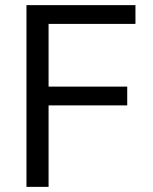

<svg xmlns="http://www.w3.org/2000/svg" viewBox="-20 -727 595 747"><path d="M83 -707H507V-634H169V-390H475V-317H169V0H83Z"/></svg>

Font: Asta Sans
Style: Regular
Weight: 400
Designer: 42dot
Version: Version 1.000